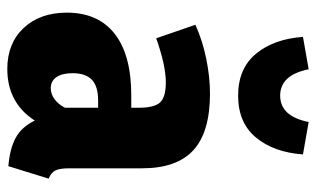

<svg xmlns="http://www.w3.org/2000/svg" viewBox="-194 -674 886 539"><g transform="rotate(90 249.5 -405.0)"><path d="M482 -98 447 15Q398 11 367.5 -5.5Q337 -22 319 -59Q269 18 174 18Q102 18 59 -28Q16 -74 16 -149Q16 -237 75.5 -283.5Q135 -330 248 -330H283V-350Q283 -395 268 -411Q253 -427 212 -427Q164 -427 88 -400L50 -510Q94 -530 145.5 -540.5Q197 -551 243 -551Q351 -551 402 -504.5Q453 -458 453 -360V-156Q453 -129 459 -117Q465 -105 482 -98ZM283 -144V-237H263Q223 -237 204.5 -219.5Q186 -202 186 -165Q186 -136 197 -120Q208 -104 228 -104Q245 -104 259.5 -115Q274 -126 283 -144ZM84 -812 175 -828Q191 -748 249 -748Q307 -748 323 -828L414 -812Q408 -730 366.5 -680Q325 -630 249 -630Q173 -630 131.5 -680Q90 -730 84 -812Z"/></g></svg>

Font: Fira Sans Condensed ExtraBold
Style: Regular
Weight: 800
Width: 3
Designer: Carrois Corporate & Edenspiekermann AG
Foundry: Carrois Corporate GbR & Edenspiekermann AG
Version: Version 4.203